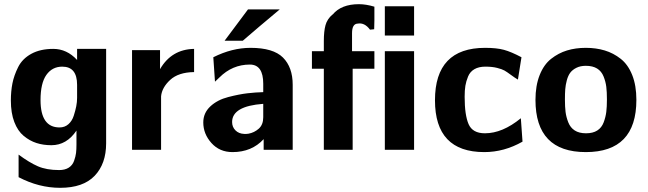

<svg xmlns="http://www.w3.org/2000/svg" viewBox="-20 -717 3104 919"><path d="M32 -236Q32 -280 39.5 -318Q47 -356 67 -396Q87 -436 130 -459.5Q173 -483 235 -483Q300 -483 349 -430V-483H488V-31Q488 67 433 124.5Q378 182 268 182Q166 182 69 131V23Q120 61 161.5 79Q203 97 263 97Q291 97 309 85.5Q327 74 334.5 53Q342 32 344 15Q346 -2 346 -25V-92Q299 -22 226 -22Q187 -22 154.5 -32.5Q122 -43 93.5 -66.5Q65 -90 48.5 -133Q32 -176 32 -236ZM174 -238Q174 -107 265 -107Q290 -107 307.5 -122.5Q325 -138 333 -163Q341 -188 345 -208.5Q349 -229 349 -249V-311Q349 -398 278 -398Q230 -398 202 -358.5Q174 -319 174 -238Z M612 0V-477H746V-430V-386Q801 -481 909 -483V-372Q834 -371 794.5 -334.5Q755 -298 751 -256V0Z M1055 -522 1167 -672H1319Q1280 -640 1222 -590.5Q1164 -541 1142 -522ZM953 -131Q953 -176 986.5 -207.5Q1020 -239 1072.5 -252.5Q1125 -266 1164 -270.5Q1203 -275 1240 -276V-316Q1240 -408 1176 -408Q1092 -408 1030 -346L1009 -326L1001 -443Q1091 -488 1179 -488Q1288 -488 1334.5 -441.5Q1381 -395 1381 -311V0H1242V-51Q1185 11 1093 11Q1031 11 992 -32.5Q953 -76 953 -131ZM1091 -133Q1091 -109 1107 -93Q1123 -77 1149 -76Q1154 -75 1169 -77Q1197 -82 1218.5 -101Q1240 -120 1240 -156V-220Q1091 -209 1091 -133Z M1473 -388V-472H1530V-521Q1530 -567 1538 -596.5Q1546 -626 1572 -648V-647Q1613 -697 1698 -697Q1732 -697 1772 -685V-619Q1772 -612 1771.5 -598Q1771 -584 1771 -577Q1768 -577 1761.5 -576Q1755 -575 1751 -575Q1725 -610 1692 -604Q1665 -603 1665 -558V-472H1772V-388H1668V0H1530V-388ZM1822 0V-472H1962V0ZM1822 -547V-687H1962V-547Z M2062 -237Q2062 -488 2302 -488Q2357 -488 2392 -478.5Q2427 -469 2476 -443L2459 -336Q2445 -344 2425.5 -358.5Q2406 -373 2394.5 -379.5Q2383 -386 2359.5 -392Q2336 -398 2303 -398Q2272 -398 2251 -386Q2230 -374 2220.5 -351Q2211 -328 2207.5 -306.5Q2204 -285 2204 -254Q2204 -166 2223 -122.5Q2242 -79 2301 -79Q2385 -79 2473 -151L2481 -39Q2393 11 2298 11Q2062 11 2062 -237Z M2543 -239Q2543 -307 2563 -357.5Q2583 -408 2618 -435.5Q2653 -463 2694 -475.5Q2735 -488 2784 -488Q2833 -488 2874.5 -475.5Q2916 -463 2951 -435.5Q2986 -408 3006 -358Q3026 -308 3026 -239Q3026 11 2784 11Q2543 11 2543 -239ZM2684 -241Q2684 -206 2687 -181.5Q2690 -157 2700 -131.5Q2710 -106 2731 -92.5Q2752 -79 2785 -79Q2818 -79 2839 -92.5Q2860 -106 2869.5 -131.5Q2879 -157 2882 -181.5Q2885 -206 2885 -241Q2885 -277 2882 -301.5Q2879 -326 2869 -351Q2859 -376 2838 -389Q2817 -402 2784 -402Q2758 -402 2739 -392.5Q2720 -383 2709.5 -369Q2699 -355 2693 -332.5Q2687 -310 2685.5 -289.5Q2684 -269 2684 -241Z"/></svg>

Font: Coval
Style: Heavy
Weight: 900
Foundry: Context Ltd
Version: Version 001.000